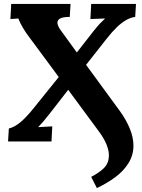

<svg xmlns="http://www.w3.org/2000/svg" viewBox="-20 -720 723 977"><path d="M473 237 444 180Q483 160 507.5 136.5Q532 113 534 77Q536 51 522.5 16.5Q509 -18 476 -61L327 -263L233 -142Q211 -114 199 -100Q187 -86 174 -73L246 -77L242 0H21L25 -66Q54 -73 84.5 -98.5Q115 -124 154 -173L279 -328L128 -532Q112 -553 97.5 -577Q83 -601 73 -626L33 -623L37 -700H339L335 -634Q299 -634 284.5 -625Q270 -616 272.5 -600.5Q275 -585 289 -566L371 -453L453 -558Q476 -587 489 -600.5Q502 -614 515 -626L440 -623L444 -700H672L668 -634Q645 -631 622 -618Q599 -605 574.5 -581.5Q550 -558 521 -521L418 -390L590 -155Q623 -109 641 -64.5Q659 -20 659 21Q659 69 634.5 109Q610 149 568 180.5Q526 212 473 237Z"/></svg>

Font: Lora Italic
Style: Italic
Weight: 400
Italic angle: -3°
Designer: Olga Karpushina, Alexei Vanyashin (Cyrillic)
Foundry: Cyreal
Version: Version 2.210; ttfautohint (v1.8.1.43-b0c9)